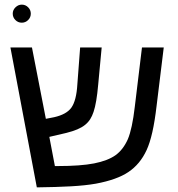

<svg xmlns="http://www.w3.org/2000/svg" viewBox="-20 -804 770 829"><path d="M326 -599H419L404 -439Q397 -359 384 -321Q378 -303 369.5 -289.5Q361 -276 347.5 -265Q334 -254 314 -245.5Q294 -237 266 -230L193 -213L217 -87H229Q328 -87 386.5 -98.5Q445 -110 479 -134Q512 -158 532 -203Q551 -248 562 -343L593 -599H687L656 -346Q641 -216 613 -156Q585 -95 534 -61Q485 -28 394 -11Q349 -3 286 0.5Q223 4 139 5L25 -599H118L178 -291L214 -298Q267 -310 288 -339Q310 -370 314 -440ZM35 -745Q35 -761 47 -772.5Q59 -784 74 -784Q90 -784 101.5 -772.5Q113 -761 113 -745Q113 -729 101.5 -717.5Q90 -706 74 -706Q58 -706 46.5 -717.5Q35 -729 35 -745Z"/></svg>

Font: Libra Sans
Style: Regular
Weight: 400
Foundry: Context Ltd
Version: Version 1.000; ttfautohint (v1.3)